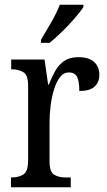

<svg xmlns="http://www.w3.org/2000/svg" viewBox="-20 -786 449 806"><path d="M26 0V-41H29Q58 -41 78 -53.5Q98 -66 98 -113V-427Q98 -471 78 -483Q58 -495 30 -495H27V-536H167L182 -431H185Q197 -462 212 -488.5Q227 -515 250 -530.5Q273 -546 309 -546Q353 -546 375 -526Q397 -506 397 -472Q397 -441 377 -422.5Q357 -404 313 -404Q313 -445 303.5 -463.5Q294 -482 269 -482Q247 -482 232 -462.5Q217 -443 207 -411Q197 -379 192.5 -342.5Q188 -306 188 -273V-108Q188 -64 207.5 -52.5Q227 -41 255 -41H277V0ZM152 -619Q173 -654 195.5 -693Q218 -732 231 -766H330V-756Q319 -739 295 -711Q271 -683 242 -654.5Q213 -626 188 -606H152Z"/></svg>

Font: Noto Serif Armenian Condensed
Style: Regular
Weight: 400
Width: 3
Designer: Monotype Design Team
Foundry: Monotype Imaging Inc.
Version: Version 2.008; ttfautohint (v1.8.4.7-5d5b)